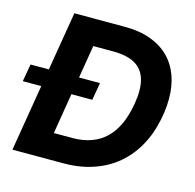

<svg xmlns="http://www.w3.org/2000/svg" viewBox="-126 -836 960 945"><g transform="rotate(15 354.0 -363.5)"><path d="M279.1 0H17.8L73.9 -338.8H-20.2L-4.6 -427.9H88.8L138.5 -727.3H394.9Q469.1 -727.6 525.7 -707.2Q582.4 -686.8 620.6 -649.1Q658.7 -611.5 678.1 -558.6Q697.4 -505.7 697.4 -440.7Q697.4 -370.7 677.2 -297.2Q657.7 -224.4 616.8 -164.4Q590.9 -126.4 556.6 -96.1Q522.4 -65.7 479.9 -44.4Q437.5 -23.1 387.3 -11.5Q337 0 279.1 0ZM288 -131.7Q499.6 -131.7 540.1 -372.5Q546.5 -409.8 546.5 -440.3Q546.5 -481.2 535.3 -510.5Q524.1 -539.8 502 -558.8Q479.8 -577.8 447.1 -586.6Q414.4 -595.5 371.8 -595.5H270.2L242.5 -427.9H349.4L333.8 -338.8H227.6L193.5 -131.7Z"/></g></svg>

Font: Linik Sans
Style: Bold Italic
Weight: 700
Italic angle: 9°
Designer: Fonts by Rasmus Andersson / Changes by Cristiano Sobral with parts from Marc Monis
Foundry: rsms
Version: Version 3.020; ttfautohint (v1.6)